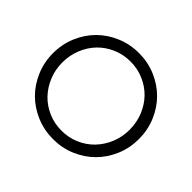

<svg xmlns="http://www.w3.org/2000/svg" viewBox="-165 -920 1139 1139"><g transform="rotate(45 404.5 -350.0)"><path d="M765 -350Q765 -275 737 -208.5Q709 -142 660.5 -93.5Q612 -45 546 -17Q480 11 405 11Q330 11 263.5 -17Q197 -45 148.5 -93.5Q100 -142 72 -208.5Q44 -275 44 -350Q44 -425 72 -491.5Q100 -558 148.5 -606.5Q197 -655 263.5 -683Q330 -711 405 -711Q480 -711 546 -683Q612 -655 660.5 -606.5Q709 -558 737 -491.5Q765 -425 765 -350ZM687 -350Q687 -411 665 -464.5Q643 -518 605.5 -556.5Q568 -595 516 -617.5Q464 -640 405 -640Q345 -640 293 -617.5Q241 -595 203.5 -556.5Q166 -518 144 -464.5Q122 -411 122 -350Q122 -289 144 -236Q166 -183 203.5 -144Q241 -105 293 -82.5Q345 -60 405 -60Q464 -60 516 -82.5Q568 -105 605.5 -144Q643 -183 665 -236Q687 -289 687 -350Z"/></g></svg>

Font: Red Hat Display
Style: Regular
Weight: 400
Designer: Pentagram / MCKL
Foundry: Pentagram / MCKL
Version: Version 1.003; Red Hat Display